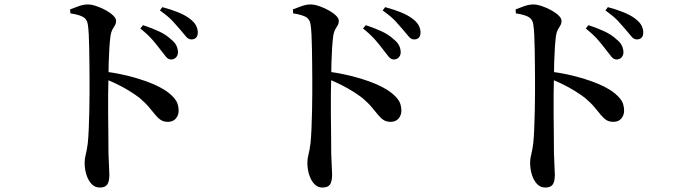

<svg xmlns="http://www.w3.org/2000/svg" viewBox="-20 -794 3040 862"><path d="M748 -527Q735 -527 725 -539.5Q715 -552 701 -570Q686 -590 665.5 -614Q645 -638 610 -666L622 -681Q662 -668 694 -653Q726 -638 747 -618Q765 -604 772 -589Q779 -574 779 -559Q779 -546 770.5 -536.5Q762 -527 748 -527ZM428 48Q406 48 391 32Q376 16 368 -9.5Q360 -35 360 -63Q360 -82 365 -100.5Q370 -119 374 -150Q377 -178 378.5 -217Q380 -256 381 -297.5Q382 -339 382 -376.5Q382 -414 382 -439Q382 -470 381.5 -505.5Q381 -541 380.5 -575.5Q380 -610 378.5 -639Q377 -668 374 -686Q370 -710 350 -719.5Q330 -729 296 -734L295 -752Q315 -760 335.5 -767Q356 -774 374 -774Q391 -774 413 -766.5Q435 -759 455 -748Q475 -737 488 -724.5Q501 -712 501 -701Q501 -688 495.5 -679.5Q490 -671 484.5 -661Q479 -651 476 -633Q473 -609 471 -577.5Q469 -546 468 -512Q467 -478 467 -446Q466 -414 465.5 -371Q465 -328 465.5 -281Q466 -234 466.5 -188.5Q467 -143 467 -106Q468 -70 469.5 -45.5Q471 -21 471 -10Q471 21 461.5 34.5Q452 48 428 48ZM734 -247Q715 -247 702.5 -255Q690 -263 678 -277.5Q666 -292 649.5 -312Q633 -332 607 -354Q577 -377 539 -398.5Q501 -420 449 -441V-473Q528 -463 600 -441Q672 -419 716 -392Q745 -374 763.5 -352Q782 -330 782 -297Q782 -277 769.5 -262Q757 -247 734 -247ZM839 -617Q826 -617 815.5 -629.5Q805 -642 789 -661Q774 -679 755 -699.5Q736 -720 698 -747L709 -762Q750 -751 781.5 -738Q813 -725 832 -710Q852 -695 860 -679.5Q868 -664 868 -648Q868 -633 860.5 -625Q853 -617 839 -617Z M1748 -527Q1735 -527 1725 -539.5Q1715 -552 1701 -570Q1686 -590 1665.5 -614Q1645 -638 1610 -666L1622 -681Q1662 -668 1694 -653Q1726 -638 1747 -618Q1765 -604 1772 -589Q1779 -574 1779 -559Q1779 -546 1770.5 -536.5Q1762 -527 1748 -527ZM1428 48Q1406 48 1391 32Q1376 16 1368 -9.5Q1360 -35 1360 -63Q1360 -82 1365 -100.5Q1370 -119 1374 -150Q1377 -178 1378.5 -217Q1380 -256 1381 -297.5Q1382 -339 1382 -376.5Q1382 -414 1382 -439Q1382 -470 1381.5 -505.5Q1381 -541 1380.5 -575.5Q1380 -610 1378.5 -639Q1377 -668 1374 -686Q1370 -710 1350 -719.5Q1330 -729 1296 -734L1295 -752Q1315 -760 1335.5 -767Q1356 -774 1374 -774Q1391 -774 1413 -766.5Q1435 -759 1455 -748Q1475 -737 1488 -724.5Q1501 -712 1501 -701Q1501 -688 1495.5 -679.5Q1490 -671 1484.5 -661Q1479 -651 1476 -633Q1473 -609 1471 -577.5Q1469 -546 1468 -512Q1467 -478 1467 -446Q1466 -414 1465.5 -371Q1465 -328 1465.5 -281Q1466 -234 1466.5 -188.5Q1467 -143 1467 -106Q1468 -70 1469.5 -45.5Q1471 -21 1471 -10Q1471 21 1461.5 34.5Q1452 48 1428 48ZM1734 -247Q1715 -247 1702.5 -255Q1690 -263 1678 -277.5Q1666 -292 1649.5 -312Q1633 -332 1607 -354Q1577 -377 1539 -398.5Q1501 -420 1449 -441V-473Q1528 -463 1600 -441Q1672 -419 1716 -392Q1745 -374 1763.5 -352Q1782 -330 1782 -297Q1782 -277 1769.5 -262Q1757 -247 1734 -247ZM1839 -617Q1826 -617 1815.5 -629.5Q1805 -642 1789 -661Q1774 -679 1755 -699.5Q1736 -720 1698 -747L1709 -762Q1750 -751 1781.5 -738Q1813 -725 1832 -710Q1852 -695 1860 -679.5Q1868 -664 1868 -648Q1868 -633 1860.5 -625Q1853 -617 1839 -617Z M2748 -527Q2735 -527 2725 -539.5Q2715 -552 2701 -570Q2686 -590 2665.5 -614Q2645 -638 2610 -666L2622 -681Q2662 -668 2694 -653Q2726 -638 2747 -618Q2765 -604 2772 -589Q2779 -574 2779 -559Q2779 -546 2770.5 -536.5Q2762 -527 2748 -527ZM2428 48Q2406 48 2391 32Q2376 16 2368 -9.5Q2360 -35 2360 -63Q2360 -82 2365 -100.5Q2370 -119 2374 -150Q2377 -178 2378.5 -217Q2380 -256 2381 -297.5Q2382 -339 2382 -376.5Q2382 -414 2382 -439Q2382 -470 2381.5 -505.5Q2381 -541 2380.5 -575.5Q2380 -610 2378.5 -639Q2377 -668 2374 -686Q2370 -710 2350 -719.5Q2330 -729 2296 -734L2295 -752Q2315 -760 2335.5 -767Q2356 -774 2374 -774Q2391 -774 2413 -766.5Q2435 -759 2455 -748Q2475 -737 2488 -724.5Q2501 -712 2501 -701Q2501 -688 2495.5 -679.5Q2490 -671 2484.5 -661Q2479 -651 2476 -633Q2473 -609 2471 -577.5Q2469 -546 2468 -512Q2467 -478 2467 -446Q2466 -414 2465.5 -371Q2465 -328 2465.5 -281Q2466 -234 2466.5 -188.5Q2467 -143 2467 -106Q2468 -70 2469.5 -45.5Q2471 -21 2471 -10Q2471 21 2461.5 34.5Q2452 48 2428 48ZM2734 -247Q2715 -247 2702.5 -255Q2690 -263 2678 -277.5Q2666 -292 2649.5 -312Q2633 -332 2607 -354Q2577 -377 2539 -398.5Q2501 -420 2449 -441V-473Q2528 -463 2600 -441Q2672 -419 2716 -392Q2745 -374 2763.5 -352Q2782 -330 2782 -297Q2782 -277 2769.5 -262Q2757 -247 2734 -247ZM2839 -617Q2826 -617 2815.5 -629.5Q2805 -642 2789 -661Q2774 -679 2755 -699.5Q2736 -720 2698 -747L2709 -762Q2750 -751 2781.5 -738Q2813 -725 2832 -710Q2852 -695 2860 -679.5Q2868 -664 2868 -648Q2868 -633 2860.5 -625Q2853 -617 2839 -617Z"/></svg>

Font: Noto Serif TC SemiBold
Style: Regular
Weight: 600
Version: Version 2.002-H1;hotconv 1.1.0;makeotfexe 2.6.0